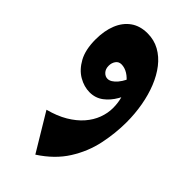

<svg xmlns="http://www.w3.org/2000/svg" viewBox="-43 -735 1046 1046"><g transform="rotate(-45 480.0 -212.5)"><path d="M496 7Q411 7 323.5 -11.5Q236 -30 157.5 -79.5Q79 -129 20 -220L236 -350Q253 -285 281 -238Q309 -191 344 -160.5Q379 -130 419 -115Q459 -100 499 -100Q542 -100 578.5 -111.5Q615 -123 642.5 -142.5Q670 -162 685 -186.5Q700 -211 700 -236Q700 -257 683.5 -268.5Q667 -280 645 -280Q620 -280 605 -266Q590 -252 590 -234Q590 -209 621.5 -182Q653 -155 714 -135L649 -78Q601 -93 560 -116.5Q519 -140 494 -173.5Q469 -207 469 -251Q469 -294 493 -335.5Q517 -377 567 -404.5Q617 -432 696 -432Q763 -432 813.5 -411.5Q864 -391 892 -351.5Q920 -312 920 -255Q920 -204 897 -162.5Q874 -121 833.5 -89.5Q793 -58 739.5 -36.5Q686 -15 623.5 -4Q561 7 496 7Z"/></g></svg>

Font: Marhey
Style: Bold
Weight: 700
Designer: Nur Syamsi & Bustanul Arifin
Foundry: Namelatype
Version: Version 1.000